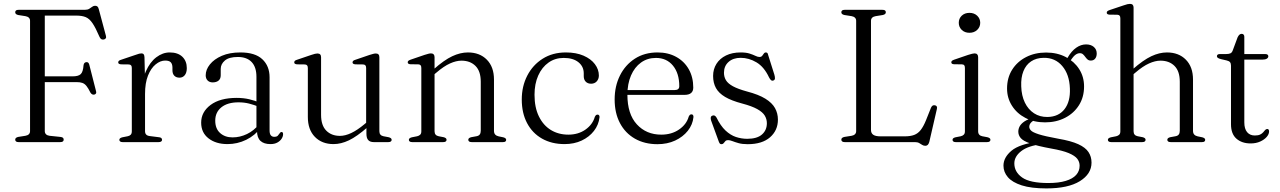

<svg xmlns="http://www.w3.org/2000/svg" viewBox="-20 -752 6771 1016"><path d="M428 -700Q443.5 -700 452.2 -705.5Q461 -711 468 -716.2Q475 -721.5 483 -721.5Q491.5 -721.5 496 -717.2Q500.5 -713 503 -702.5L540.5 -562.5Q543 -554.5 539.5 -549.2Q536 -544 529 -543Q522 -541.5 516.5 -544.5Q511 -547.5 507 -556Q486 -605 469.5 -629.2Q453 -653.5 433.2 -661.5Q413.5 -669.5 383.5 -669.5H217V-58Q217 -48 223.5 -41.5Q230 -35 242 -33.5L299.5 -27.5Q309 -26.5 313 -23Q317 -19.5 317 -13Q317 -7 312.8 -3.5Q308.5 0 298.5 0H78.5Q69 0 64.8 -3.5Q60.5 -7 60.5 -13Q60.5 -24 76.5 -27.5L114.5 -33.5Q126.5 -35.5 132.8 -41.8Q139 -48 139 -58V-642Q139 -652 132.8 -658.2Q126.5 -664.5 114.5 -666.5L76.5 -672.5Q60.5 -676 60.5 -687Q60.5 -693.5 64.8 -696.8Q69 -700 78.5 -700ZM177 -348H364.5Q395 -348 407.2 -359.8Q419.5 -371.5 422 -406Q423 -413.5 426.2 -417.8Q429.5 -422 435.5 -423Q448.5 -425.5 452.5 -409.5L488 -270.5Q490.5 -262.5 488.2 -258Q486 -253.5 479.5 -251.5Q473 -250 467.8 -252.8Q462.5 -255.5 458.5 -262Q447.5 -284.5 437.8 -296.8Q428 -309 416 -313.2Q404 -317.5 385.5 -317.5H177Z M730.5 -256.5Q730.5 -326 752 -374.8Q773.5 -423.5 807.2 -449Q841 -474.5 878 -474.5Q921 -474.5 944.8 -451.8Q968.5 -429 968.5 -391.5Q968.5 -367.5 957.8 -354.2Q947 -341 930 -341Q912.5 -341 902.5 -351.2Q892.5 -361.5 892.5 -380V-395.5Q892 -414 883.2 -422.8Q874.5 -431.5 854 -431.5Q828.5 -431.5 803.8 -411.5Q779 -391.5 763.2 -352.2Q747.5 -313 747.5 -254.5ZM744.5 -449.5 747.5 -328V-57.5Q747.5 -46.5 753.5 -40Q759.5 -33.5 772.5 -32L819.5 -26Q828.5 -25.5 833 -22Q837.5 -18.5 837.5 -12Q837.5 -6.5 832.8 -3.2Q828 0 819.5 0H629Q620.5 0 616 -3.2Q611.5 -6.5 611.5 -12Q611.5 -17 615.5 -20.2Q619.5 -23.5 627.5 -25.5L655.5 -31Q666 -33 671.8 -39.2Q677.5 -45.5 677.5 -57V-392Q677.5 -401.5 673.8 -406Q670 -410.5 661.5 -411L620 -411.5Q612 -412.5 608.8 -415Q605.5 -417.5 605.5 -422Q605.5 -426.5 609 -430Q612.5 -433.5 621.5 -436L694 -460.5Q708.5 -466 716.2 -467.8Q724 -469.5 728.5 -469.5Q736.5 -469.5 740.2 -464.8Q744 -460 744.5 -449.5Z M1340 -59.5V-68.5L1337 -72.5V-345.5Q1337 -397 1311.5 -423.8Q1286 -450.5 1238.5 -450.5Q1192 -450.5 1170 -431.8Q1148 -413 1148 -387.5V-353.5Q1148 -335 1136.5 -325.5Q1125 -316 1105.5 -316Q1088.5 -316 1078.5 -326.2Q1068.5 -336.5 1068.5 -353.5Q1068.5 -383.5 1090.8 -411.2Q1113 -439 1154 -456.8Q1195 -474.5 1252 -474.5Q1330 -474.5 1368.2 -438.5Q1406.5 -402.5 1406.5 -343V-62Q1406.5 -43.5 1413.2 -35.8Q1420 -28 1431 -28Q1444.5 -28 1450 -34Q1455.5 -40 1459.5 -46Q1461.5 -49 1463.8 -51.2Q1466 -53.5 1470 -53.5Q1474 -53.5 1476 -50.5Q1478 -47.5 1478 -42Q1478 -30 1470.2 -18Q1462.5 -6 1447.8 2.2Q1433 10.5 1411 10.5Q1376.5 10.5 1358.2 -6.5Q1340 -23.5 1340 -59.5ZM1044.5 -103Q1044.5 -159.5 1094.5 -196.8Q1144.5 -234 1232.5 -234Q1268.5 -234 1299 -226.8Q1329.5 -219.5 1353.5 -209L1348.5 -187.5Q1324.5 -197 1298.5 -203.8Q1272.5 -210.5 1242 -210.5Q1184 -210.5 1151.5 -184.2Q1119 -158 1119 -113.5Q1119 -71 1144.8 -48Q1170.5 -25 1210.5 -25Q1250 -25 1287 -42.8Q1324 -60.5 1351.5 -95L1361 -77Q1329.5 -35 1282.8 -12.2Q1236 10.5 1184 10.5Q1122.5 10.5 1083.5 -19.8Q1044.5 -50 1044.5 -103Z M1919 -44V-84.5L1917.5 -88.5V-391.5Q1917.5 -401.5 1913.8 -406Q1910 -410.5 1901.5 -411L1860 -411.5Q1852 -412.5 1848.8 -415Q1845.5 -417.5 1845.5 -422Q1845.5 -426.5 1849 -430Q1852.5 -433.5 1861.5 -436L1934.5 -461Q1947 -465 1955 -467Q1963 -469 1968.5 -469Q1978 -469 1982.8 -464Q1987.5 -459 1987.5 -449V-57.5Q1987.5 -46 1993.2 -39.5Q1999 -33 2009.5 -31L2036 -26Q2044 -24 2048.2 -20.8Q2052.5 -17.5 2052.5 -12Q2052.5 -6.5 2048 -3.2Q2043.5 0 2034.5 0H1958Q1938.5 0 1928.8 -10.5Q1919 -21 1919 -44ZM1609 -133V-391.5Q1609 -401.5 1605.2 -406Q1601.5 -410.5 1593 -411L1551.5 -411.5Q1543.5 -412.5 1540.2 -415Q1537 -417.5 1537 -422Q1537 -426.5 1540.2 -430Q1543.5 -433.5 1552.5 -436L1626 -461Q1638.5 -465.5 1646.5 -467.2Q1654.5 -469 1659.5 -469Q1669.5 -469 1674.2 -464Q1679 -459 1679 -449V-144.5Q1679 -88.5 1706.5 -60.8Q1734 -33 1779 -33Q1806.5 -33 1838.5 -48Q1870.5 -63 1909.5 -95.5L1932.5 -115L1948.5 -99.5L1924.5 -78.5Q1868.5 -29.5 1826.5 -9.5Q1784.5 10.5 1745 10.5Q1683.5 10.5 1646.2 -27.8Q1609 -66 1609 -133Z M2279.5 -449.5V-57.5Q2279.5 -46 2285.2 -39.5Q2291 -33 2301.5 -31L2327.5 -26Q2343 -22 2343 -12.5Q2343 0 2325 0H2161Q2152.5 0 2148 -3.2Q2143.5 -6.5 2143.5 -12Q2143.5 -17 2147.5 -20.2Q2151.5 -23.5 2159.5 -25.5L2187.5 -31Q2198 -33.5 2203.8 -39.5Q2209.5 -45.5 2209.5 -57V-392Q2209.5 -402 2205.8 -406.5Q2202 -411 2193.5 -411.5L2152 -412Q2144 -412.5 2140.8 -415.2Q2137.5 -418 2137.5 -422.5Q2137.5 -427 2141 -430.2Q2144.5 -433.5 2153.5 -436.5L2226.5 -461.5Q2239 -465.5 2247 -467.5Q2255 -469.5 2260.5 -469.5Q2270 -469.5 2274.8 -464.2Q2279.5 -459 2279.5 -449.5ZM2266.5 -349 2250.5 -364.5 2274.5 -385Q2330.5 -434.5 2373.2 -454.5Q2416 -474.5 2456 -474.5Q2518.5 -474.5 2556.2 -436.2Q2594 -398 2594 -331V-60Q2594 -47 2600.5 -40Q2607 -33 2618.5 -30.5L2643 -25.5Q2650.5 -23.5 2654.5 -20.2Q2658.5 -17 2658.5 -12Q2658.5 -6.5 2654.5 -3.2Q2650.5 0 2641.5 0H2476.5Q2458 0 2458 -12.5Q2458 -22 2473.5 -26L2501 -31Q2513 -33 2518.5 -40.2Q2524 -47.5 2524 -60V-319.5Q2524 -375.5 2496 -403.2Q2468 -431 2422 -431Q2394 -431 2361.2 -416.2Q2328.5 -401.5 2289.5 -368Z M3149 -352.5Q3149 -334 3137.8 -321.5Q3126.5 -309 3108 -309Q3090 -309 3079.5 -319.8Q3069 -330.5 3069 -349V-364Q3069 -400 3040.8 -422.8Q3012.5 -445.5 2963 -445.5Q2917.5 -445.5 2882.8 -421Q2848 -396.5 2828.2 -352.5Q2808.5 -308.5 2808.5 -250.5Q2808.5 -183 2831.8 -135.8Q2855 -88.5 2895.2 -64Q2935.5 -39.5 2987.5 -39.5Q3040 -39.5 3078 -66.2Q3116 -93 3127.5 -133.5Q3131 -140.5 3134.2 -143Q3137.5 -145.5 3142.5 -145.5Q3148 -145.5 3150.5 -141.2Q3153 -137 3152.5 -131.5Q3148 -91.5 3123 -59.2Q3098 -27 3058 -8.2Q3018 10.5 2967.5 10.5Q2899.5 10.5 2848.2 -18.5Q2797 -47.5 2769 -100.8Q2741 -154 2741 -225.5Q2741 -295 2770 -351.5Q2799 -408 2851.5 -441.2Q2904 -474.5 2974.5 -474.5Q3028.5 -474.5 3067.8 -457.5Q3107 -440.5 3128 -412.5Q3149 -384.5 3149 -352.5Z M3648.5 -288.5Q3648.5 -269.5 3637 -259.8Q3625.5 -250 3602.5 -250H3275V-275.5H3550.5Q3574.5 -275.5 3574.5 -296Q3574.5 -364 3541 -404.8Q3507.5 -445.5 3451 -445.5Q3406 -445.5 3372 -421Q3338 -396.5 3319 -352.5Q3300 -308.5 3300 -250.5Q3300 -148.5 3350 -94Q3400 -39.5 3479 -39.5Q3534 -39.5 3573.5 -66.8Q3613 -94 3624.5 -135Q3628 -142 3631.2 -144.5Q3634.5 -147 3639 -147Q3645 -147 3647.5 -142.5Q3650 -138 3649.5 -132Q3645.5 -92.5 3619.8 -60Q3594 -27.5 3552.5 -8.2Q3511 11 3459 11Q3391 11 3339.8 -18.2Q3288.5 -47.5 3260.5 -100.8Q3232.5 -154 3232.5 -225.5Q3232.5 -296 3260.5 -352.2Q3288.5 -408.5 3339.5 -441.5Q3390.5 -474.5 3459.5 -474.5Q3515.5 -474.5 3558.2 -451Q3601 -427.5 3624.8 -385.5Q3648.5 -343.5 3648.5 -288.5Z M3899.5 -446Q3859.5 -446 3835.2 -424.2Q3811 -402.5 3811 -367Q3811 -345 3821.5 -327.5Q3832 -310 3858.5 -295.5Q3885 -281 3932.5 -268Q3994 -252 4030 -229.8Q4066 -207.5 4081.2 -179.8Q4096.5 -152 4096.5 -119Q4096.5 -62 4054.8 -25.5Q4013 11 3936.5 11Q3908 11 3888.5 5.5Q3869 0 3855.8 -5.2Q3842.5 -10.5 3832.5 -10.5Q3823 -10.5 3818.2 -5Q3813.5 0.5 3809.2 5.8Q3805 11 3797.5 11Q3792.5 11 3789.5 8Q3786.5 5 3783.5 -3L3743 -114Q3740 -123.5 3741.2 -130.5Q3742.5 -137.5 3749.5 -140Q3756.5 -143 3762 -140Q3767.5 -137 3771.5 -130Q3793 -86 3819 -61.5Q3845 -37 3874.2 -27.2Q3903.5 -17.5 3934 -17.5Q3986 -17.5 4012 -40.2Q4038 -63 4038 -100Q4038 -121.5 4027 -140Q4016 -158.5 3987.5 -174.5Q3959 -190.5 3908 -204Q3851 -219 3817.2 -239Q3783.5 -259 3768.5 -286.2Q3753.5 -313.5 3753.5 -350Q3753.5 -386 3771.2 -414.2Q3789 -442.5 3821.8 -458.5Q3854.5 -474.5 3899.5 -474.5Q3928 -474.5 3946.8 -468.5Q3965.5 -462.5 3977.5 -456.5Q3989.5 -450.5 3998.5 -450.5Q4008.5 -450.5 4013.2 -456.5Q4018 -462.5 4022 -468.5Q4026 -474.5 4033 -474.5Q4037 -474.5 4040.2 -471.8Q4043.5 -469 4044.5 -462L4077.5 -357.5Q4081 -346 4080.8 -337.5Q4080.5 -329 4072.5 -326Q4065.5 -323.5 4060.2 -327.8Q4055 -332 4049.5 -342.5Q4023.5 -398 3983.2 -422Q3943 -446 3899.5 -446Z M4651 -672.5 4613.5 -666.5Q4601.5 -664.5 4595.2 -658.2Q4589 -652 4589 -642V-64.5Q4589 -47 4601 -38.8Q4613 -30.5 4639.5 -30.5H4767.5Q4797.5 -30.5 4817.5 -38Q4837.5 -45.5 4852 -64Q4866.5 -82.5 4880 -115.5L4906.5 -182Q4910 -189.5 4914.5 -192.8Q4919 -196 4926.5 -195Q4934 -194 4937 -188.8Q4940 -183.5 4937.5 -174.5L4897.5 -1Q4894.5 9.5 4889.5 14.5Q4884.5 19.5 4876.5 19.5Q4867.5 19.5 4860 14.8Q4852.5 10 4844 5Q4835.5 0 4821.5 0H4450Q4441 0 4436.5 -3.5Q4432 -7 4432 -13Q4432 -24 4448.5 -27.5L4486.5 -33.5Q4498 -35.5 4504.2 -41.8Q4510.5 -48 4510.5 -58V-642Q4510.5 -652 4504.2 -658.2Q4498 -664.5 4486.5 -666.5L4448.5 -672.5Q4432 -676 4432 -687Q4432 -693.5 4436.5 -696.8Q4441 -700 4450 -700H4649.5Q4659 -700 4663.2 -696.8Q4667.5 -693.5 4667.5 -687Q4667.5 -676 4651 -672.5Z M5156 -449.5V-57.5Q5156 -46 5161.8 -39.5Q5167.5 -33 5178 -31L5204.5 -26Q5212.5 -24 5216.8 -20.8Q5221 -17.5 5221 -12Q5221 -6.5 5216.5 -3.2Q5212 0 5203 0H5037.5Q5029 0 5024.8 -3.2Q5020.5 -6.5 5020.5 -12Q5020.5 -17 5024.2 -20.2Q5028 -23.5 5036 -25.5L5064 -31Q5074.5 -33.5 5080.2 -39.5Q5086 -45.5 5086 -57V-392Q5086 -402 5082.5 -406.5Q5079 -411 5070 -411.5L5028.5 -412Q5020.5 -412.5 5017.2 -415.2Q5014 -418 5014 -422.5Q5014 -427 5017.5 -430.2Q5021 -433.5 5030 -436.5L5103 -461.5Q5116 -465.5 5124 -467.5Q5132 -469.5 5137 -469.5Q5146.5 -469.5 5151.2 -464.2Q5156 -459 5156 -449.5ZM5110 -578.5Q5085 -578.5 5069.2 -593.8Q5053.5 -609 5053.5 -631.5Q5053.5 -654 5069.2 -669Q5085 -684 5110 -684Q5135 -684 5151 -668.8Q5167 -653.5 5167 -631.5Q5167 -609 5151 -593.8Q5135 -578.5 5110 -578.5Z M5580 -18Q5509 -31 5476.5 -41.5Q5444 -52 5435.2 -61.8Q5426.5 -71.5 5426.5 -81Q5426.5 -93 5435.5 -103Q5444.5 -113 5466.5 -123.5L5450 -129.5Q5419 -121.5 5401.2 -109.5Q5383.5 -97.5 5376 -83.8Q5368.5 -70 5368.5 -55.5Q5368.5 -36.5 5381.5 -21.2Q5394.5 -6 5431.8 7.2Q5469 20.5 5542.5 34Q5603 44.5 5635.5 58.2Q5668 72 5680.5 88.2Q5693 104.5 5693 125Q5693 153 5674.8 173.5Q5656.5 194 5619.5 205.2Q5582.5 216.5 5527.5 216.5Q5430 216.5 5388.8 187.2Q5347.5 158 5347.5 112.5Q5347.5 76 5384.2 47.5Q5421 19 5493 11L5480 -3.5Q5374.5 10 5332.2 45.8Q5290 81.5 5290 124.5Q5290 158.5 5313.5 185.8Q5337 213 5387 229Q5437 245 5517 245Q5632 245 5694 206.8Q5756 168.5 5756 108.5Q5756 77 5740 52.8Q5724 28.5 5685.8 11Q5647.5 -6.5 5580 -18ZM5614.5 -422 5635 -416Q5655.5 -449.5 5668.2 -460Q5681 -470.5 5694 -470.5Q5704.5 -470.5 5711 -464.5Q5717.5 -458.5 5722.8 -451Q5728 -443.5 5734.8 -437.5Q5741.5 -431.5 5752 -431.5Q5767 -431.5 5775.2 -441.8Q5783.5 -452 5783.5 -469Q5783.5 -490.5 5768 -503.8Q5752.5 -517 5727 -517Q5700 -517 5675 -499.5Q5650 -482 5630.5 -448.5ZM5716.5 -294.5Q5716.5 -345.5 5690.8 -386Q5665 -426.5 5619.8 -450.2Q5574.5 -474 5515.5 -474Q5456.5 -474 5409.8 -450Q5363 -426 5336 -383.2Q5309 -340.5 5309 -283.5Q5309 -233.5 5335 -192.5Q5361 -151.5 5406.2 -128Q5451.5 -104.5 5510 -104.5Q5569 -104.5 5615.8 -128.5Q5662.5 -152.5 5689.5 -195.2Q5716.5 -238 5716.5 -294.5ZM5502.5 -446Q5563.5 -447 5601.2 -402.5Q5639 -358 5641.5 -284Q5644.5 -214.5 5613 -174.2Q5581.5 -134 5523 -133Q5482.5 -132.5 5451.8 -152.5Q5421 -172.5 5403.2 -209.2Q5385.5 -246 5384 -295Q5382 -341.5 5395.5 -375.2Q5409 -409 5436.2 -427.2Q5463.5 -445.5 5502.5 -446Z M5965.5 -349 5949.5 -364.5 5973.5 -385Q6030 -434.5 6072.5 -454.5Q6115 -474.5 6155 -474.5Q6217.5 -474.5 6255.2 -436.2Q6293 -398 6293 -331V-60Q6293 -47 6299.5 -40Q6306 -33 6317.5 -30.5L6342 -25.5Q6349.5 -23.5 6353.5 -20.2Q6357.5 -17 6357.5 -12Q6357.5 -6.5 6353.5 -3.2Q6349.5 0 6340.5 0H6175.5Q6157 0 6157 -12.5Q6157 -22 6172.5 -26L6200 -31Q6212 -33 6217.5 -40.2Q6223 -47.5 6223 -60V-319.5Q6223 -375.5 6195 -403.2Q6167 -431 6121 -431Q6093 -431 6060.2 -416.2Q6027.5 -401.5 5988.5 -368ZM5978.5 -712V-57.5Q5978.5 -46 5984.2 -39.5Q5990 -33 6000.5 -31L6026.5 -26Q6042 -22 6042 -12.5Q6042 0 6024 0H5860Q5851.5 0 5847 -3.2Q5842.5 -6.5 5842.5 -12Q5842.5 -17 5846.5 -20.2Q5850.5 -23.5 5858.5 -25.5L5886.5 -31Q5897 -33.5 5902.8 -39.5Q5908.5 -45.5 5908.5 -57V-654.5Q5908.5 -664.5 5904.8 -669Q5901 -673.5 5892.5 -674L5851 -674.5Q5843 -675 5839.8 -677.8Q5836.5 -680.5 5836.5 -684.5Q5836.5 -689.5 5840 -692.8Q5843.5 -696 5852.5 -699L5925.5 -723.5Q5938 -728 5946 -729.8Q5954 -731.5 5959.5 -731.5Q5969 -731.5 5973.8 -726.5Q5978.5 -721.5 5978.5 -712Z M6471.5 -432 6441.5 -439Q6428 -442.5 6423.8 -446.2Q6419.5 -450 6419.5 -454.5Q6419.5 -460 6423.5 -463Q6427.5 -466 6435 -466H6468.5Q6483 -466 6491 -469.8Q6499 -473.5 6503 -484.5L6529 -554.5Q6533.5 -564 6538.8 -568.5Q6544 -573 6550.5 -573Q6557 -573 6560.8 -568.8Q6564.5 -564.5 6564.5 -557.5V-104.5Q6564.5 -70.5 6579.2 -52.8Q6594 -35 6620 -35Q6638 -35 6648.2 -40Q6658.5 -45 6664.2 -51.8Q6670 -58.5 6674.5 -63.8Q6679 -69 6685.5 -69.5Q6690.5 -69.5 6693 -66.2Q6695.5 -63 6695.5 -56.5Q6695.5 -42 6683 -27.5Q6670.5 -13 6648.5 -3Q6626.5 7 6598 7Q6551.5 7 6522.8 -18.2Q6494 -43.5 6494 -94.5V-404.5Q6494 -416 6489.2 -422.5Q6484.5 -429 6471.5 -432ZM6525.5 -436.5 6526 -466H6674.5Q6683 -466 6687.2 -463Q6691.5 -460 6691.5 -454Q6691.5 -446.5 6683.5 -441.5Q6675.5 -436.5 6659.5 -436.5Z"/></svg>

Font: Fraunces Light
Style: Regular
Weight: 300
Version: Version 1.000;[b76b70a41]